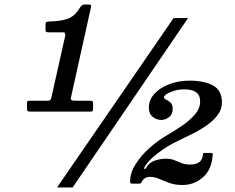

<svg xmlns="http://www.w3.org/2000/svg" viewBox="-20 -805 1040 850"><path d="M99.5 -326.5V-348Q99.5 -356 102.5 -357.5Q105.5 -359 113.5 -359H190Q199.5 -359 202.5 -362Q205.5 -365 207.5 -373.5L269 -648Q269 -656.5 266.8 -659.2Q264.5 -662 256.5 -662H195Q188 -662 184.8 -663.8Q181.5 -665.5 181.5 -673V-695.5Q181.5 -705.5 186 -707.8Q190.5 -710 200 -710Q242.5 -710.5 276 -720.5Q309.5 -730.5 334.5 -772Q338 -777.5 342.2 -781.2Q346.5 -785 356 -785H370.5Q378 -785 381.2 -783.2Q384.5 -781.5 383 -774L294.5 -375Q292 -364.5 296.5 -361.8Q301 -359 312.5 -359H377.5Q384 -359 388 -357.5Q392 -356 392 -348.5V-326Q392 -316.5 390.2 -313.8Q388.5 -311 379.5 -311H114.5Q104.5 -311 102 -313.5Q99.5 -316 99.5 -326.5ZM748.5 -725H812.5L301.5 25H232.5ZM921.5 -117.5Q916.5 -52 877.2 -19Q838 14 788.5 14Q754.5 14 730 5Q705.5 -4 685 -13Q664.5 -22 643 -22Q619.5 -22 608.5 -1.5Q606 3.5 604.2 5.8Q602.5 8 594.5 8H566Q559.5 8 557.8 6Q556 4 556 -2.5Q556.5 -40.5 580.2 -78.2Q604 -116 641.8 -149.8Q679.5 -183.5 723.5 -209Q751.5 -225 784.8 -247.5Q818 -270 842 -297.2Q866 -324.5 866 -355Q866 -384 848 -396.8Q830 -409.5 795.5 -409.5Q774 -409.5 753.5 -403.8Q733 -398 719.5 -389.8Q706 -381.5 706 -374Q706 -368 715.8 -363.8Q725.5 -359.5 735 -350.8Q744.5 -342 744.5 -322.5Q744.5 -299 728.5 -286.5Q712.5 -274 694 -274Q673 -274 656 -287.8Q639 -301.5 639 -328.5Q639 -363 663.8 -390Q688.5 -417 729.8 -432.5Q771 -448 819.5 -448Q883 -448 922.8 -426.8Q962.5 -405.5 962.5 -350.5Q962.5 -321.5 944.5 -297Q926.5 -272.5 897.5 -251.8Q868.5 -231 834.2 -213.8Q800 -196.5 767 -181Q726 -161.5 689.8 -135Q653.5 -108.5 637 -89Q628.5 -79.5 621.8 -68.8Q615 -58 619 -57.5Q625 -56 628.5 -64.5Q632 -73 644.5 -83Q655.5 -92 675.5 -97.2Q695.5 -102.5 712 -102.5Q736 -102.5 752 -96Q768 -89.5 783.5 -83Q799 -76.5 822 -76.5Q873 -76.5 878 -117.5Q879 -125 880 -126.5Q881 -128 889.5 -128H911.5Q919 -128 920.8 -126.2Q922.5 -124.5 921.5 -117.5Z"/></svg>

Font: Besley*
Style: Bold Italic
Weight: 700
Italic angle: -13°
Designer: Owen Earl
Foundry: indestructible type*
Version: Version 2.000; ttfautohint (v1.8.3)